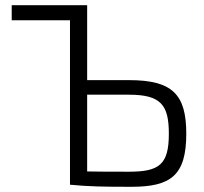

<svg xmlns="http://www.w3.org/2000/svg" viewBox="-20 -710 786 738"><path d="M315 -402V-690H25V-632H249V0C323 7 374 8 485 8C636 8 696 -35 696 -196C696 -347 643 -402 476 -402ZM315 -346H476C599 -346 629 -306 629 -196C629 -78 593 -50 476 -50C410 -50 354 -50 315 -51Z"/></svg>

Font: SnT
Style: Regular
Weight: 300
Designer: Natanael Gama
Version: Version 1.001;PS 001.001;hotconv 1.0.70;makeotf.lib2.5.58329